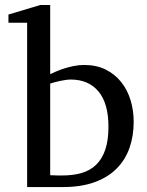

<svg xmlns="http://www.w3.org/2000/svg" viewBox="-20 -757 595 777"><path d="M521 -264.2Q521 -207.5 504.4 -159.4Q487.8 -111.3 452.9 -75.7Q418 -40 363.5 -20Q309.1 0 233.9 0H89.8V-665H14.2V-698.2L143.1 -736.8H183.1V-457Q191.9 -460.9 206.1 -467.3Q220.2 -473.6 238.5 -479.5Q256.8 -485.4 277.8 -489.7Q298.8 -494.1 320.8 -494.1Q370.1 -494.1 407.5 -475.6Q444.8 -457 470.2 -425.3Q495.6 -393.6 508.3 -351.8Q521 -310.1 521 -264.2ZM418.9 -244.1Q418.9 -338.4 378.7 -386.7Q338.4 -435.1 266.1 -435.1Q257.8 -435.1 246.6 -433.6Q235.4 -432.1 223.9 -429.7Q212.4 -427.2 201.4 -424.3Q190.4 -421.4 183.1 -418.9V-47.9Q191.4 -47.4 200.2 -47.4Q207.5 -46.9 215.8 -46.9H231.9Q276.4 -46.9 311 -57.1Q345.7 -67.4 369.6 -90.8Q393.6 -114.3 406.2 -151.9Q418.9 -189.5 418.9 -244.1Z"/></svg>

Font: Charis SIL Eur
Style: Regular
Weight: 400
Foundry: SIL International
Version: Version 5.000